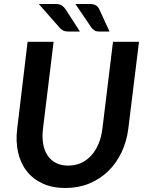

<svg xmlns="http://www.w3.org/2000/svg" viewBox="-20 -932 732 960"><path d="M58 0ZM321 -104C297.3 -104 276.9 -108.4 259.8 -117.2C242.6 -126.1 228.6 -138.6 217.8 -154.8C206.9 -170.9 199.6 -190.4 195.8 -213.2C191.9 -236.1 191.7 -261.3 195 -289L248 -723H118L66 -288.5C60.7 -245.8 62.2 -206.3 70.5 -170C78.8 -133.7 93.3 -102.3 114 -76C134.7 -49.7 161.2 -29.1 193.8 -14.2C226.2 0.6 264 8 307 8C350 8 389.6 0.6 425.8 -14.2C461.9 -29.1 493.6 -49.7 520.8 -76C547.9 -102.3 570.2 -133.7 587.5 -170C604.8 -206.3 616.2 -245.8 621.5 -288.5L675 -723H545L492 -288.5C488.7 -260.8 482.2 -235.7 472.8 -213C463.2 -190.3 451.2 -170.9 436.5 -154.8C421.8 -138.6 404.8 -126.1 385.2 -117.2C365.8 -108.4 344.3 -104 321 -104ZM430.5 -912H357L438 -792.5C443.7 -786.8 448.8 -782.4 453.5 -779.2C458.2 -776.1 464.8 -774.5 473.5 -774.5H527.5L476.5 -885.5C472.8 -893.8 467.3 -900.3 460 -905C452.7 -909.7 442.8 -912 430.5 -912ZM259 -912H174L279 -792.5C284.7 -786.5 290.5 -782 296.5 -779C302.5 -776 309.8 -774.5 318.5 -774.5H379.5L308 -885.5C302.7 -893.5 296.2 -899.9 288.8 -904.8C281.2 -909.6 271.3 -912 259 -912Z"/></svg>

Font: Lato
Style: Bold Italic
Weight: 700
Italic angle: -7°
Designer: Lukasz Dziedzic
Foundry: tyPoland Lukasz Dziedzic
Version: Version 2.007; 2014-02-27